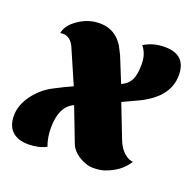

<svg xmlns="http://www.w3.org/2000/svg" viewBox="-120 -637 777 764"><g transform="rotate(20 268.0 -255.0)"><path d="M150 3Q118 20 74 20Q30 20 6 -2.5Q-18 -25 -18 -68.5Q-18 -112 12.5 -154.5Q43 -197 88.5 -221Q134 -245 166 -259L103 -404Q86 -441 54 -441L46 -440H43Q49 -475 90 -502Q131 -530 178 -530Q254 -530 289 -454L297 -438L340 -332Q367 -344 378.5 -366.5Q390 -389 390 -433.5Q390 -478 366 -506Q404 -530 454 -530Q544 -530 544 -443Q544 -348 425 -293L365 -265L419 -126Q435 -84 464 -66Q476 -58 490 -57Q460 -8 395 14Q375 20 348 20Q321 20 290 1.5Q259 -17 248 -46L193 -189Q137 -164 137 -73Q137 -31 150 3Z"/></g></svg>

Font: Sansita One
Style: Regular
Weight: 400
Designer: Pablo Cosgaya
Foundry: Omnibus-Type
Version: Version 1.001